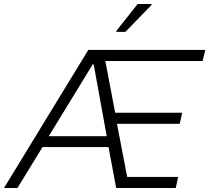

<svg xmlns="http://www.w3.org/2000/svg" viewBox="-41 -937 1043 957"><path d="M539 -783V-778H584L714 -912V-917H645ZM399 -688 -21 0H46L171 -204H500L538 0H835L847 -55H593L542 -320H855L867 -375H533L484 -633H969L982 -688ZM491 -258H202L421 -616H426Z"/></svg>

Font: Saira UNSAM Light Italic
Style: Regular
Weight: 300
Italic angle: -12°
Designer: Hector Gatti with collaboration of the Omnibus-Type team
Foundry: Omnibus-Type
Version: Version 0.072;PS 000.072;hotconv 1.0.88;makeotf.lib2.5.64775